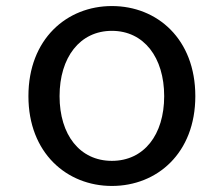

<svg xmlns="http://www.w3.org/2000/svg" viewBox="-20 -601 740 635"><path d="M74 -283C74 -95 201 14 350 14C500 14 626 -95 626 -283C626 -472 500 -581 350 -581C201 -581 74 -472 74 -283ZM523 -283C523 -155 456 -69 350 -69C244 -69 177 -155 177 -283C177 -411 244 -499 350 -499C456 -499 523 -411 523 -283Z"/></svg>

Font: Kawkab Mono Light
Style: Bold
Weight: 400
Monospace: yes
Designer: Abdullah Arif
Foundry: Abdullah Arif
Version: Version 1.000;PS 000.500;hotconv 1.0.88;makeotf.lib2.5.64775